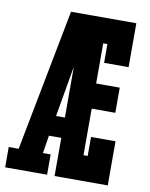

<svg xmlns="http://www.w3.org/2000/svg" viewBox="-85 -796 668 857"><g transform="rotate(10 249.0 -367.5)"><path d="M-2 0V-92H43L167 -735H262Q252 -674 241.5 -612.5Q231 -551 221 -490L182 -265H222V-173H166L153 -92H188V0ZM222 0V-735H463V-536H352V-621H333V-439H440V-325H333V-114H352V-200H463V0Z"/></g></svg>

Font: Iosevka Slab Heavy
Style: Regular
Weight: 900
Monospace: yes
Designer: Belleve Invis
Foundry: Belleve Invis
Version: Version 11.1.0; ttfautohint (v1.8.3)